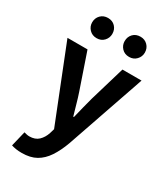

<svg xmlns="http://www.w3.org/2000/svg" viewBox="-245 -902 1064 1228"><g transform="rotate(30 287.0 -288.0)"><path d="M128 224Q103 224 85 221Q67 218 51 213L78 101Q86 103 96.5 105.5Q107 108 117 108Q160 108 185 84Q210 60 222 23L232 -11L14 -560H162L251 -300Q264 -262 275 -222Q286 -182 298 -142H303Q312 -182 322.5 -221.5Q333 -261 343 -300L420 -560H561L362 17Q338 83 307 129.5Q276 176 233.5 200Q191 224 128 224ZM176 -651Q143 -651 122 -673Q101 -695 101 -725Q101 -757 122 -778.5Q143 -800 176 -800Q209 -800 229.5 -778.5Q250 -757 250 -725Q250 -695 229.5 -673Q209 -651 176 -651ZM416 -651Q382 -651 361.5 -673Q341 -695 341 -725Q341 -757 361.5 -778.5Q382 -800 416 -800Q448 -800 469 -778.5Q490 -757 490 -725Q490 -695 469 -673Q448 -651 416 -651Z"/></g></svg>

Font: Noto Sans JP Thin
Style: Bold
Weight: 700
Version: Version 2.004-H2;hotconv 1.0.118;makeotfexe 2.5.65603